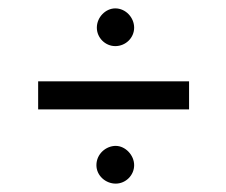

<svg xmlns="http://www.w3.org/2000/svg" viewBox="-20 -542 540 458"><path d="M255 -432C280 -432 300 -452 300 -476C300 -500 280 -522 255 -522C232 -522 211 -501 211 -476C211 -452 231 -432 255 -432ZM71 -281H431V-348H71ZM256 -104C280 -104 300 -124 300 -148C300 -172 279 -194 256 -194C233 -194 210 -175 210 -148C210 -123 232 -104 256 -104Z"/></svg>

Font: Inconsolata
Style: Regular
Weight: 400
Monospace: yes
Designer: Raph Levien, Cyreal, Brenton Simpson
Foundry: Raph Levien, Cyreal, Google
Version: Version 3.100